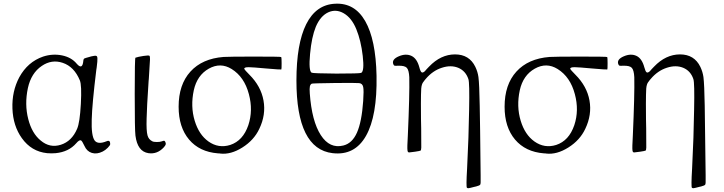

<svg xmlns="http://www.w3.org/2000/svg" viewBox="-20 -806 3867 1025"><path d="M528.3 2.9Q542 -3.9 555.2 -17.1Q568.4 -30.3 568.4 -37.1Q568.4 -60.5 548.8 -51.8Q502.9 -33.2 485.4 -55.7Q466.8 -81.1 469.7 -168.9Q471.7 -250 494.1 -432.6Q495.1 -436.5 496.1 -445.3Q501 -483.4 500 -493.2Q500 -506.8 493.2 -507.8Q487.3 -509.8 466.8 -504.9Q461.9 -503.9 460 -502.9Q459 -502.9 457 -502Q434.6 -496.1 430.2 -493.7Q425.8 -491.2 424.8 -482.4V-480.5Q419.9 -430.7 389.6 -465.8Q361.3 -500 311 -510.3Q260.7 -520.5 210 -503.9Q127.9 -475.6 83 -393.6Q43 -318.4 46.4 -226.1Q49.8 -133.8 96.7 -68.4Q147.5 2.9 231.4 11.7Q254.9 13.7 277.3 11.7Q346.7 4.9 386.7 -41Q403.3 -60.5 412.1 -56.6Q418 -54.7 430.7 -27.3Q443.4 2 470.2 10.3Q497.1 18.6 528.3 2.9ZM197.3 -55.7Q150.4 -93.8 130.9 -169.9Q110.4 -249 128.9 -335.9Q146.5 -416 203.1 -454.1Q255.9 -490.2 314.5 -470.7Q376 -450.2 406.2 -377Q417 -351.6 411.6 -251.5Q406.2 -151.4 391.6 -118.2Q363.3 -51.8 304.7 -33.2Q246.1 -14.6 197.3 -55.7Z M854.5 -19.5Q863.3 -29.3 864.7 -35.2Q866.2 -41 862.3 -48.8Q859.4 -53.7 856.4 -54.7Q852.5 -54.7 843.3 -51.3Q834 -47.9 817.4 -47.9Q799.8 -47.9 793 -51.8Q773.4 -61.5 767.6 -83Q760.7 -107.4 762.7 -172.9Q763.7 -229.5 773.4 -374Q773.4 -377 774.4 -383.8Q780.3 -473.6 780.8 -489.3Q781.2 -504.9 777.8 -508.3Q774.4 -511.7 745.6 -507.3Q716.8 -502.9 703.1 -498Q699.2 -497.1 699.2 -304.2Q699.2 -111.3 703.1 -82Q713.9 2.9 772.5 11.7Q819.3 18.6 854.5 -19.5Z M1364.3 -118.2Q1400.4 -193.4 1386.7 -269.5Q1373 -345.7 1311.5 -407.2Q1286.1 -432.6 1284.2 -438.5Q1282.2 -447.3 1307.6 -447.3Q1326.2 -447.3 1401.4 -440.4Q1480.5 -433.6 1481.9 -435.1Q1483.4 -436.5 1483.4 -467.8Q1483.4 -499 1481.4 -501.5Q1479.5 -503.9 1340.8 -503.9Q1204.1 -503.9 1173.8 -502Q1059.6 -493.2 996.6 -423.8Q933.6 -354.5 933.6 -236.3Q933.6 -127 989.3 -61Q1044.9 4.9 1143.6 12.7Q1153.3 12.7 1155.3 13.7Q1211.9 20.5 1273.9 -18.6Q1335.9 -57.6 1364.3 -118.2ZM1092.8 -50.8Q1042 -86.9 1019.5 -161.1Q996.1 -238.3 1014.6 -324.2Q1032.2 -404.3 1094.7 -439.5Q1157.2 -474.6 1216.8 -437.5Q1284.2 -395.5 1308.6 -303.7Q1332 -216.8 1305.7 -137.7Q1277.3 -54.7 1209 -32.2Q1146.5 -12.7 1092.8 -50.8Z M1990.2 -401.4Q1986.3 -594.7 1929.7 -693.4Q1873 -792 1768.6 -786.1Q1667 -781.2 1614.7 -676.8Q1562.5 -572.3 1562.5 -376Q1562.5 -10.7 1755.9 11.7Q1874 25.4 1934.1 -81.1Q1994.1 -187.5 1990.2 -401.4ZM1633.8 -307.6Q1631.8 -334 1634.3 -344.7Q1636.7 -355.5 1644.5 -359.4Q1649.4 -361.3 1763.7 -362.8Q1877.9 -364.3 1897.5 -362.3Q1915 -360.4 1918.9 -341.8Q1922.9 -323.2 1918.9 -266.6Q1911.1 -155.3 1885.7 -98.1Q1860.4 -41 1813.5 -29.3Q1740.2 -10.7 1692.4 -85Q1644.5 -159.2 1633.8 -307.6ZM1775.4 -413.1Q1650.4 -414.1 1643.6 -418Q1627 -427.7 1635.3 -518.1Q1643.6 -608.4 1666 -663.1Q1690.4 -720.7 1732.4 -740.2Q1773.4 -758.8 1814.5 -735.4Q1857.4 -710.9 1882.3 -649.9Q1907.2 -588.9 1916.5 -507.3Q1925.8 -425.8 1908.2 -417Q1899.4 -413.1 1775.4 -413.1Z M2512.7 191.4Q2515.6 190.4 2521.5 189.5Q2541 184.6 2543.9 179.2Q2546.9 173.8 2545.9 144.5Q2545.9 134.8 2545.9 128.9Q2543 -153.3 2541 -242.2Q2539.1 -355.5 2534.2 -394.5Q2530.3 -422.9 2517.6 -449.2Q2485.4 -515.6 2409.2 -515.6Q2333 -515.6 2270.5 -450.2Q2266.6 -446.3 2258.3 -437.5Q2250 -428.7 2248 -425.8Q2237.3 -416 2231 -419.9Q2224.6 -423.8 2218.8 -446.3Q2206.1 -494.1 2176.3 -507.8Q2146.5 -521.5 2108.9 -505.4Q2071.3 -489.3 2079.1 -464.8Q2082 -457 2085.4 -455.6Q2088.9 -454.1 2106.4 -455.1Q2140.6 -456.1 2151.9 -443.8Q2163.1 -431.6 2165 -393.6Q2167 -300.8 2157.2 -82Q2153.3 -17.6 2155.3 -3.9Q2156.2 7.8 2164.1 7.8Q2169.9 7.8 2195.8 3.9Q2221.7 0 2225.1 -2Q2228.5 -3.9 2229 -18.6Q2229.5 -33.2 2228.5 -120.1Q2228.5 -137.7 2227.5 -168.9Q2226.6 -271.5 2227.5 -299.8Q2227.5 -338.9 2232.4 -353.5Q2235.4 -364.3 2247.1 -377.9Q2251 -381.8 2252.9 -384.8Q2290 -428.7 2338.9 -444.3Q2386.7 -460 2425.8 -444.3Q2465.8 -427.7 2480.5 -383.8Q2487.3 -364.3 2484.4 -219.7Q2482.4 -78.1 2473.6 93.8Q2467.8 191.4 2472.7 196.3Q2475.6 199.2 2481.4 198.7Q2487.3 198.2 2512.7 191.4Z M3104.5 -118.2Q3140.6 -193.4 3127 -269.5Q3113.3 -345.7 3051.8 -407.2Q3026.4 -432.6 3024.4 -438.5Q3022.5 -447.3 3047.9 -447.3Q3066.4 -447.3 3141.6 -440.4Q3220.7 -433.6 3222.2 -435.1Q3223.6 -436.5 3223.6 -467.8Q3223.6 -499 3221.7 -501.5Q3219.7 -503.9 3081.1 -503.9Q2944.3 -503.9 2914.1 -502Q2799.8 -493.2 2736.8 -423.8Q2673.8 -354.5 2673.8 -236.3Q2673.8 -127 2729.5 -61Q2785.2 4.9 2883.8 12.7Q2893.6 12.7 2895.5 13.7Q2952.1 20.5 3014.2 -18.6Q3076.2 -57.6 3104.5 -118.2ZM2833 -50.8Q2782.2 -86.9 2759.8 -161.1Q2736.3 -238.3 2754.9 -324.2Q2772.5 -404.3 2835 -439.5Q2897.5 -474.6 2957 -437.5Q3024.4 -395.5 3048.8 -303.7Q3072.3 -216.8 3045.9 -137.7Q3017.6 -54.7 2949.2 -32.2Q2886.7 -12.7 2833 -50.8Z M3713.9 191.4Q3716.8 190.4 3722.7 189.5Q3742.2 184.6 3745.1 179.2Q3748 173.8 3747.1 144.5Q3747.1 134.8 3747.1 128.9Q3744.1 -153.3 3742.2 -242.2Q3740.2 -355.5 3735.4 -394.5Q3731.4 -422.9 3718.8 -449.2Q3686.5 -515.6 3610.4 -515.6Q3534.2 -515.6 3471.7 -450.2Q3467.8 -446.3 3459.5 -437.5Q3451.2 -428.7 3449.2 -425.8Q3438.5 -416 3432.1 -419.9Q3425.8 -423.8 3419.9 -446.3Q3407.2 -494.1 3377.4 -507.8Q3347.7 -521.5 3310.1 -505.4Q3272.5 -489.3 3280.3 -464.8Q3283.2 -457 3286.6 -455.6Q3290 -454.1 3307.6 -455.1Q3341.8 -456.1 3353 -443.8Q3364.3 -431.6 3366.2 -393.6Q3368.2 -300.8 3358.4 -82Q3354.5 -17.6 3356.4 -3.9Q3357.4 7.8 3365.2 7.8Q3371.1 7.8 3397 3.9Q3422.9 0 3426.3 -2Q3429.7 -3.9 3430.2 -18.6Q3430.7 -33.2 3429.7 -120.1Q3429.7 -137.7 3428.7 -168.9Q3427.7 -271.5 3428.7 -299.8Q3428.7 -338.9 3433.6 -353.5Q3436.5 -364.3 3448.2 -377.9Q3452.1 -381.8 3454.1 -384.8Q3491.2 -428.7 3540 -444.3Q3587.9 -460 3627 -444.3Q3667 -427.7 3681.6 -383.8Q3688.5 -364.3 3685.5 -219.7Q3683.6 -78.1 3674.8 93.8Q3668.9 191.4 3673.8 196.3Q3676.8 199.2 3682.6 198.7Q3688.5 198.2 3713.9 191.4Z"/></svg>

Font: Bpmf GenWan Min R
Style: R
Weight: 400
Foundry: But Ko
Version: Version 1.320